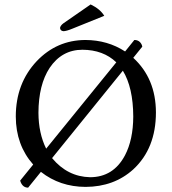

<svg xmlns="http://www.w3.org/2000/svg" viewBox="-20 -840 781 873"><path d="M107.9 13.2Q84 13.2 73.7 -12.7Q72.3 -16.6 71.8 -19L130.9 -91.8Q52.2 -180.7 51.8 -310.1Q51.8 -460.9 147 -562Q238.3 -657.7 368.2 -658.2Q469.7 -657.7 548.8 -606L590.8 -658.2Q615.2 -658.2 625 -635.3Q626.5 -630.9 627 -627.9L585.9 -577.1Q688.5 -482.9 689 -329.1Q689 -165 585.9 -69.8Q498.5 9.3 369.1 9.8Q252 9.3 166 -58.6ZM355 -613.8Q261.2 -613.8 205.6 -531.2Q155.3 -454.6 154.8 -327.1Q155.3 -233.9 189.9 -164.1L508.8 -556.6Q449.7 -613.3 355 -613.8ZM392.1 -819.8Q435.1 -799.3 454.1 -768.1L310.1 -710Q281.7 -698.2 268.1 -698.2Q254.4 -699.7 252.9 -712.9Q254.9 -724.1 268.1 -733.9ZM538.6 -518.6 216.8 -121.1Q287.1 -36.6 389.2 -34.2Q495.6 -34.2 548.3 -133.8Q585.4 -204.6 585.9 -310.1Q585.4 -441.9 538.6 -518.6Z"/></svg>

Font: Linux Biolinum Capitals O
Style: Small Caps
Weight: 400
Designer: Philipp H. Poll
Foundry: Philipp H. Poll
Version: Version 1.0.4